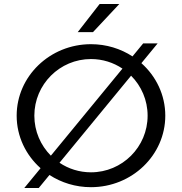

<svg xmlns="http://www.w3.org/2000/svg" viewBox="-20 -926 906 956"><path d="M367 -766H443L574 -906H476ZM173 10 226.3 -54.8C285.3 -16.4 356.4 6 433 6C637.2 6 803 -153.5 803 -350C803 -453.3 757.2 -546.4 684 -611.5L765 -710H693L639.7 -645.2C580.7 -683.6 509.6 -706 433 -706C228.8 -706 63 -546.5 63 -350C63 -246.7 108.8 -153.6 182 -88.5L101 10ZM589.7 -584.4 233.3 -150.9C182.5 -201.9 151 -272.3 151 -350C151 -505.7 277.3 -632 433 -632C491 -632 544.9 -614.5 589.7 -584.4ZM632.7 -549.1C683.5 -498.1 715 -427.7 715 -350C715 -194.3 588.7 -68 433 -68C375 -68 321.1 -85.5 276.3 -115.6Z"/></svg>

Font: Resamitz
Style: Bold
Weight: 700
Designer: gluk
Foundry: gluk
Version: Version 0.047